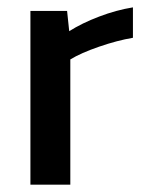

<svg xmlns="http://www.w3.org/2000/svg" viewBox="-20 -504 407 524"><path d="M63 0V-474.1H163.1L168.9 -418.9Q203.6 -440.9 250.5 -458.7Q297.4 -476.6 342.8 -483.9V-400.9Q299.8 -393.6 250.2 -376.5Q200.7 -359.4 171.9 -341.8V0Z"/></svg>

Font: Kanit
Style: Regular
Weight: 400
Designer: Katatrad Team
Foundry: CadsonDemak
Version: Version 1.000;PS 001.000;hotconv 1.0.88;makeotf.lib2.5.64775